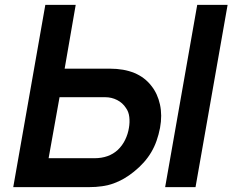

<svg xmlns="http://www.w3.org/2000/svg" viewBox="-20 -770 956 790"><path d="M638.5 -244Q633 -215.5 624.2 -190.8Q615.5 -166 602.5 -144Q589.5 -122 571.8 -102Q554 -82 531 -63.5Q491 -31 448 -15.5Q406 0 345 0H34.5L166.5 -750H291.5L246 -487.5H431.5Q548.5 -487.5 603 -416.5Q628.5 -384.5 638.2 -340Q648 -295.5 638.5 -244ZM510.5 -244Q514.5 -266.5 512 -288.5Q509.5 -310.5 498 -326Q484.5 -347 461.8 -358.5Q439 -370 413.5 -370H225L180 -119H368.5Q427.5 -119 464.5 -153Q483.5 -171 495 -194.8Q506.5 -218.5 510.5 -244ZM916.5 -750 784.5 0H659.5L791.5 -750Z"/></svg>

Font: Russisch Sans
Style: Bold Italic
Weight: 700
Italic angle: -10°
Designer: Michael Sharanda (font) & Cristiano Sobral (main changes)
Foundry: Michael Sharanda
Version: Version 2.00;September 8, 2020;FontCreator 13.0.0.2681 64-bi